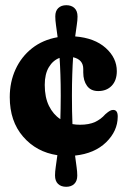

<svg xmlns="http://www.w3.org/2000/svg" viewBox="-20 -591 489 738"><path d="M256.5 -223Q256.5 -191 257 -164Q257.5 -137 258.5 -114Q272.5 -111.5 287.5 -111.5Q322 -111.5 345 -122Q368 -132.5 385 -152Q396.5 -162 402.8 -165.2Q409 -168.5 415 -168.5Q433 -168.5 432.5 -142Q432 -87 387.8 -44Q343.5 -1 268.5 7Q272 34 274.5 51.8Q277 69.5 277 84Q277 104.5 265.5 115.8Q254 127 234.5 127Q214.5 127 203 115.8Q191.5 104.5 191.5 83.5Q191.5 69 194.2 51Q197 33 200.5 5.5Q120 -6.5 68.8 -65.8Q17.5 -125 17.5 -217.5Q17.5 -276 39.8 -324.5Q62 -373 103.2 -405.5Q144.5 -438 201.5 -448Q198 -476 195.2 -494.5Q192.5 -513 192.5 -528Q192.5 -549 204 -560Q215.5 -571 235 -571Q254.5 -571 266.2 -560Q278 -549 278 -527.5Q278 -513 275.2 -495.5Q272.5 -478 269 -451Q343.5 -445 386.2 -406.8Q429 -368.5 429 -317.5Q429 -282 409.5 -261.5Q390 -241 357.5 -241Q329 -241 314.5 -261Q300 -281 300 -312.5V-326Q300 -362 261 -371Q259 -342 257.8 -305.5Q256.5 -269 256.5 -223ZM152 -264.5Q152 -217 168.2 -184Q184.5 -151 212 -133Q212.5 -152.5 213 -175Q213.5 -197.5 213.5 -223Q213.5 -268 212.2 -304Q211 -340 209 -368.5Q183.5 -359 167.8 -332.8Q152 -306.5 152 -264.5Z"/></svg>

Font: Fraunces 144pt S100
Style: Bold
Weight: 700
Version: Version 1.000; ttfautohint (v1.8.3)